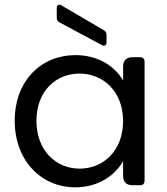

<svg xmlns="http://www.w3.org/2000/svg" viewBox="-20 -793 716 822"><path d="M303 -557C156 -557 43 -447 43 -276C43 -106 156 9 302 9C403 9 474 -44 507 -103V-40C507 -14 521 0 547 0H579C592 0 599 -7 599 -20V-528C599 -541 592 -548 579 -548H547C521 -548 507 -534 507 -508V-448C475 -505 405 -557 303 -557ZM321 -478C421 -478 507 -402 507 -275C507 -146 421 -71 321 -71C221 -71 136 -147 136 -276C136 -405 221 -478 321 -478ZM223 -758V-717C223 -708 226 -702 235 -697L416 -600C427 -594 436 -599 436 -612V-644C436 -653 432 -659 424 -664L243 -770C232 -777 223 -771 223 -758Z"/></svg>

Font: Arvore Sans
Style: Regular
Weight: 400
Designer: Jonny Pinhorn (Latin) Dan Schunck (customization for Arvore)
Version: Version 1.000;Glyphs 3.3 (3305)